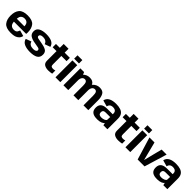

<svg xmlns="http://www.w3.org/2000/svg" viewBox="555 -2757 4750 4750"><g transform="rotate(45 2929.5 -382.0)"><path d="M330.5 6V-102.5Q266 -102.5 228.2 -142.5Q190.5 -182.5 190.5 -296.5Q190.5 -413 228.5 -451.5Q266.5 -490 327.5 -490Q389.5 -490 424.2 -454.5Q459 -419 459 -333.5L465 -348.5H175V-247H622Q625.5 -269 625.5 -297Q625.5 -437.5 560.8 -518Q496 -598.5 327.5 -598.5Q163 -598.5 95.5 -519.2Q28 -440 28 -296.5Q28 -156.5 95.2 -75.2Q162.5 6 330.5 6ZM330.5 -102.5V6Q419.5 6 471.2 -11.2Q523 -28.5 559.8 -64.5Q596.5 -100.5 607.5 -159L457 -201.5Q446.5 -169.5 431.8 -146Q417 -122.5 392.5 -112.5Q368 -102.5 330.5 -102.5Z M1001.5 5Q1135.5 5 1208 -37.5Q1280.5 -80 1280.5 -178.5Q1280.5 -268.5 1213.8 -304.2Q1147 -340 1047.5 -354.5Q970 -366.5 920.5 -377.8Q871 -389 871 -427Q871 -456 896.8 -472.5Q922.5 -489 977 -489Q1035 -489 1074 -462.5Q1113 -436 1124.5 -390.5L1272 -443.5Q1250.5 -528 1174.5 -562.8Q1098.5 -597.5 979 -597.5Q856.5 -597.5 781 -556Q705.5 -514.5 705.5 -426.5Q705.5 -336.5 766.8 -296.2Q828 -256 929.5 -240.5Q1010.5 -227.5 1062.5 -216.5Q1114.5 -205.5 1114.5 -166Q1114.5 -137 1085.5 -120.8Q1056.5 -104.5 1004 -104.5Q940.5 -104.5 900 -130Q859.5 -155.5 848 -206.5L701 -152.5Q724.5 -66 804.5 -30.5Q884.5 5 1001.5 5Z M1643 7.5Q1711 7.5 1773 -6.5V-117.5Q1737.5 -105 1700.5 -105Q1663.5 -105 1643.2 -119.8Q1623 -134.5 1623 -183V-477H1805V-592.5H1623V-728H1454.5V-592.5H1319V-477H1454.5V-146Q1454.5 -59 1509.2 -25.8Q1564 7.5 1643 7.5Z M1894.5 0H2063V-593H1894.5ZM1894.5 -771V-653.5H2063V-771Z M2172.5 0H2341V-503.5L2303 -592.5H2172.5ZM2524.5 0H2692.5V-346Q2692.5 -447.5 2653.5 -522.5Q2614.5 -597.5 2498.5 -597.5Q2398.5 -597.5 2324.5 -522.5Q2250.5 -447.5 2250.5 -363L2339.5 -327.5Q2339.5 -405 2368.2 -443.5Q2397 -482 2442.5 -482Q2485.5 -482 2505 -448Q2524.5 -414 2524.5 -332.5ZM2874.5 0H3042.5V-346Q3042.5 -448 3004.2 -522.8Q2966 -597.5 2850.5 -597.5Q2750 -597.5 2676 -521.2Q2602 -445 2602 -363L2691.5 -327.5Q2691.5 -405 2720 -443.5Q2748.5 -482 2794 -482Q2837.5 -482 2856 -448Q2874.5 -414 2874.5 -332.5Z M3360 6.5Q3400 6.5 3433.2 0Q3466.5 -6.5 3492.2 -17.2Q3518 -28 3534.5 -41.2Q3551 -54.5 3557 -68L3571.5 0H3711.5V-369.5Q3711.5 -455.5 3676.5 -505.5Q3641.5 -555.5 3576.5 -577Q3511.5 -598.5 3422 -598.5Q3365 -598.5 3316.2 -589.2Q3267.5 -580 3229.8 -560.2Q3192 -540.5 3167.8 -509.2Q3143.5 -478 3134.5 -433.5L3299 -387.5Q3306 -423.5 3323.2 -445Q3340.5 -466.5 3366 -476Q3391.5 -485.5 3422.5 -485.5Q3456.5 -485.5 3483.8 -475.8Q3511 -466 3526.8 -442.5Q3542.5 -419 3542.5 -378.5V-355.5H3355.5Q3321.5 -355.5 3288.5 -351.2Q3255.5 -347 3226.5 -336Q3197.5 -325 3175.5 -305Q3153.5 -285 3140.8 -253.8Q3128 -222.5 3128 -177Q3128 -130 3140.8 -97.5Q3153.5 -65 3176 -44.5Q3198.5 -24 3228 -12.8Q3257.5 -1.5 3291.2 2.5Q3325 6.5 3360 6.5ZM3398 -99Q3379 -99 3361.2 -102.2Q3343.5 -105.5 3329.2 -114.2Q3315 -123 3306.8 -139.2Q3298.5 -155.5 3298.5 -182Q3298.5 -208 3306 -224Q3313.5 -240 3326.8 -248.5Q3340 -257 3357.5 -259.8Q3375 -262.5 3395 -262.5H3546.5L3542.5 -162.5Q3538.5 -148.5 3525 -136.8Q3511.5 -125 3491.2 -116.5Q3471 -108 3446.8 -103.5Q3422.5 -99 3398 -99Z M4090.5 7.5Q4158.5 7.5 4220.5 -6.5V-117.5Q4185 -105 4148 -105Q4111 -105 4090.8 -119.8Q4070.5 -134.5 4070.5 -183V-477H4252.5V-592.5H4070.5V-728H3902V-592.5H3766.5V-477H3902V-146Q3902 -59 3956.8 -25.8Q4011.5 7.5 4090.5 7.5Z M4342 0H4510.5V-593H4342ZM4342 -771V-653.5H4510.5V-771Z M4769.5 0H5010.5L5190.5 -593H5015L4890.5 -102.5L4766 -593H4589.5Z M5456 6.5Q5496 6.5 5529.2 0Q5562.5 -6.5 5588.2 -17.2Q5614 -28 5630.5 -41.2Q5647 -54.5 5653 -68L5667.5 0H5807.5V-369.5Q5807.5 -455.5 5772.5 -505.5Q5737.5 -555.5 5672.5 -577Q5607.5 -598.5 5518 -598.5Q5461 -598.5 5412.2 -589.2Q5363.5 -580 5325.8 -560.2Q5288 -540.5 5263.8 -509.2Q5239.5 -478 5230.5 -433.5L5395 -387.5Q5402 -423.5 5419.2 -445Q5436.5 -466.5 5462 -476Q5487.5 -485.5 5518.5 -485.5Q5552.5 -485.5 5579.8 -475.8Q5607 -466 5622.8 -442.5Q5638.5 -419 5638.5 -378.5V-355.5H5451.5Q5417.5 -355.5 5384.5 -351.2Q5351.5 -347 5322.5 -336Q5293.5 -325 5271.5 -305Q5249.5 -285 5236.8 -253.8Q5224 -222.5 5224 -177Q5224 -130 5236.8 -97.5Q5249.5 -65 5272 -44.5Q5294.5 -24 5324 -12.8Q5353.5 -1.5 5387.2 2.5Q5421 6.5 5456 6.5ZM5494 -99Q5475 -99 5457.2 -102.2Q5439.5 -105.5 5425.2 -114.2Q5411 -123 5402.8 -139.2Q5394.5 -155.5 5394.5 -182Q5394.5 -208 5402 -224Q5409.5 -240 5422.8 -248.5Q5436 -257 5453.5 -259.8Q5471 -262.5 5491 -262.5H5642.5L5638.5 -162.5Q5634.5 -148.5 5621 -136.8Q5607.5 -125 5587.2 -116.5Q5567 -108 5542.8 -103.5Q5518.5 -99 5494 -99Z"/></g></svg>

Font: Anybody UltraCondensed Thin
Style: Bold
Weight: 700
Version: Version 1.111